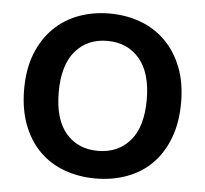

<svg xmlns="http://www.w3.org/2000/svg" viewBox="-48 -674 792 741"><g transform="rotate(5 348.0 -303.5)"><path d="M652 -304Q652 -226 629 -166Q606 -106 565.5 -65.5Q525 -25 469 -4.5Q413 16 348 16Q283 16 227 -4.5Q171 -25 130.5 -65.5Q90 -106 67 -166Q44 -226 44 -304Q44 -382 67.5 -441.5Q91 -501 132 -541.5Q173 -582 228.5 -602.5Q284 -623 348 -623Q412 -623 467.5 -602.5Q523 -582 564 -541.5Q605 -501 628.5 -441.5Q652 -382 652 -304ZM519 -304Q519 -408 472.5 -462.5Q426 -517 348 -517Q271 -517 224.5 -463Q178 -409 178 -304Q178 -199 224 -145Q270 -91 348 -91Q426 -91 472.5 -145Q519 -199 519 -304Z"/></g></svg>

Font: Baloo Thambi 2 SemiBold
Style: Regular
Weight: 600
Designer: Aadarsh Rajan and Ek Type
Foundry: Ek Type
Version: Version 1.640;hotconv 1.0.111;makeotfexe 2.5.65597; ttfautoh